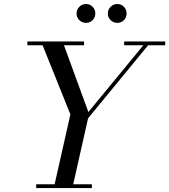

<svg xmlns="http://www.w3.org/2000/svg" viewBox="-20 -962 865 982"><path d="M255 0 340 -377 190 -750H300L432 -389L727.5 -748H752L430.5 -357L350 0ZM165 0V-19.5H450V0ZM120 -730.5V-750H410V-730.5ZM615 -730.5V-750H825V-730.5ZM580 -845Q560 -845 545.8 -859Q531.5 -873 531.5 -893Q531.5 -913 545.8 -927.2Q560 -941.5 580 -941.5Q600 -941.5 613.8 -927.2Q627.5 -913 627.5 -893Q627.5 -873 613.8 -859Q600 -845 580 -845ZM420 -845Q400 -845 385.8 -859Q371.5 -873 371.5 -893Q371.5 -913 385.8 -927.2Q400 -941.5 420 -941.5Q440 -941.5 453.8 -927.2Q467.5 -913 467.5 -893Q467.5 -873 453.8 -859Q440 -845 420 -845Z"/></svg>

Font: Bodoni Moda
Style: Italic
Weight: 400
Italic angle: -13°
Designer: Owen Earl
Foundry: indestructible type
Version: Version 2.005